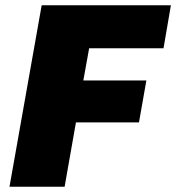

<svg xmlns="http://www.w3.org/2000/svg" viewBox="-20 -708 668 728"><path d="M16 0 138 -688H628L600 -525H318L296 -403H535L507 -244H268L225 0Z"/></svg>

Font: Archivo SemiCondensed Black
Style: Italic
Weight: 900
Width: 4
Italic angle: -10°
Designer: Hector Gatti
Foundry: Omnibus-Type
Version: Version 2.001